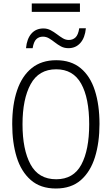

<svg xmlns="http://www.w3.org/2000/svg" viewBox="-20 -1070 640 1100"><path d="M300 10Q212 10 156.5 -38.5Q101 -87 75.5 -170Q50 -253 50 -359Q50 -470 78 -552.5Q106 -635 162 -680Q218 -725 302 -725Q387 -725 442 -679.5Q497 -634 523.5 -551.5Q550 -469 550 -360Q550 -253 524 -169.5Q498 -86 443 -38Q388 10 300 10ZM302 -43Q401 -43 446 -127Q491 -211 491 -358Q491 -508 445 -590.5Q399 -673 302 -673Q202 -673 155.5 -587.5Q109 -502 109 -358Q109 -213 155 -128Q201 -43 302 -43ZM129 -794Q134 -848 160 -877.5Q186 -907 229 -907Q251 -907 270 -897Q289 -887 306 -874Q323 -861 339.5 -851Q356 -841 374 -841Q397 -841 412.5 -855.5Q428 -870 434 -908H472Q467 -854 440.5 -824Q414 -794 372 -794Q348 -794 329.5 -804Q311 -814 294.5 -827Q278 -840 261.5 -850Q245 -860 226 -860Q203 -860 188 -845.5Q173 -831 167 -794ZM162 -1002V-1050H438V-1002Z"/></svg>

Font: Noto Sans Mono Light
Style: Regular
Weight: 300
Designer: Monotype Design Team
Foundry: Monotype Imaging Inc.
Version: Version 2.014; ttfautohint (v1.8.4.7-5d5b)